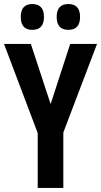

<svg xmlns="http://www.w3.org/2000/svg" viewBox="-20 -932 501 952"><path d="M319 -784Q377 -784 377 -848Q377 -912 319 -912Q261 -912 261 -848Q261 -784 319 -784ZM140 -784Q198 -784 198 -848Q198 -912 140 -912Q83 -912 83 -848Q83 -784 140 -784ZM133 -714H0L167 -272V0H294V-275L461 -714H328L231 -416Z"/></svg>

Font: Noto Sans UI Condensed
Style: Bold
Weight: 700
Width: 3
Designer: Monotype Design Team
Foundry: Monotype Imaging Inc.
Version: 1.001